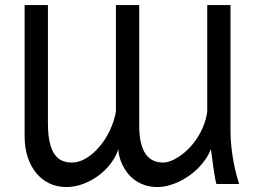

<svg xmlns="http://www.w3.org/2000/svg" viewBox="-20 -733 1053 765"><path d="M842.3 0Q839.4 -7.8 836.2 -27.1Q833 -46.4 829.8 -68.4Q826.7 -90.3 824.2 -110.4Q821.8 -130.4 820.3 -139.2Q812.5 -118.2 799.3 -98.9Q786.1 -79.6 769.3 -62.7Q752.4 -45.9 732.4 -32Q712.4 -18.1 691.4 -8.3Q670.4 1.5 649.2 6.8Q627.9 12.2 607.9 12.2Q579.1 12.2 556.4 4.4Q533.7 -3.4 516.4 -16.1Q499 -28.8 486.8 -45.2Q474.6 -61.5 466.8 -78.4Q459 -95.2 455.3 -111.1Q451.7 -127 451.7 -139.2Q442.4 -109.4 421.6 -82Q400.9 -54.7 372.8 -33.7Q344.7 -12.7 311.5 -0.2Q278.3 12.2 244.1 12.2Q207 12.2 176.5 -2.4Q146 -17.1 124 -43.9Q102.1 -70.8 90.1 -107.9Q78.1 -145 78.1 -190.4V-712.9H170.9V-244.1Q170.9 -196.8 178 -166Q185.1 -135.3 198 -117.4Q210.9 -99.6 228.3 -92.5Q245.6 -85.4 266.1 -85.4Q295.4 -85.4 324 -103Q352.5 -120.6 376.7 -149.2Q400.9 -177.7 418 -214.1Q435.1 -250.5 441.9 -288.1V-712.9H534.7V-234.4Q534.7 -191.9 541.7 -163.3Q548.8 -134.8 561.8 -117.4Q574.7 -100.1 592 -92.8Q609.4 -85.4 629.9 -85.4Q644 -85.4 661.6 -92.3Q679.2 -99.1 697.5 -111.8Q715.8 -124.5 733.4 -142.6Q751 -160.6 765.6 -183.1Q780.3 -205.6 791 -232.2Q801.8 -258.8 805.7 -288.1V-712.9H898.4V-212.4Q898.4 -176.3 902.3 -143.6Q906.2 -110.8 911.6 -83Q917 -55.2 922.9 -33.9Q928.7 -12.7 932.6 0Z"/></svg>

Font: Andika FrenchTight
Style: Regular
Weight: 400
Designer: Victor Gaultney, Annie Olsen, Julie Remington, Don Collingsworth, Eric Hays, Becca Hirsbrunner
Foundry: SIL International
Version: Version 5.000 ; Dig1 Dig4Opn Dig7 LnSpcTght